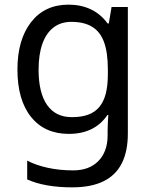

<svg xmlns="http://www.w3.org/2000/svg" viewBox="-20 -566 655 826"><path d="M275 -546Q328 -546 370.5 -526Q413 -506 443 -465H448L460 -536H530V9Q530 85 504 136.5Q478 188 425 214Q372 240 290 240Q232 240 183.5 231.5Q135 223 97 206V125Q135 145 186 156Q237 167 295 167Q364 167 403.5 126.5Q443 86 443 16V-5Q443 -17 444 -39.5Q445 -62 446 -71H442Q414 -30 372.5 -10Q331 10 276 10Q172 10 113.5 -63Q55 -136 55 -267Q55 -395 113.5 -470.5Q172 -546 275 -546ZM287 -472Q242 -472 210.5 -448Q179 -424 162.5 -378Q146 -332 146 -266Q146 -167 182.5 -114.5Q219 -62 289 -62Q330 -62 359 -72.5Q388 -83 407 -105.5Q426 -128 435 -163Q444 -198 444 -246V-267Q444 -340 427.5 -385Q411 -430 376 -451Q341 -472 287 -472Z"/></svg>

Font: hin115
Style: Book
Weight: 400
Designer: Jelle Bosma - Monotype Design Team
Foundry: Monotype Imaging Inc.
Version: Version 2.003